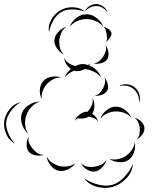

<svg xmlns="http://www.w3.org/2000/svg" viewBox="-100 -636 769 956"><path d="M323 -578Q329 -595 345.5 -605.5Q362 -616 380 -616Q398 -615 414 -603.5Q430 -592 435 -575Q412 -605 380 -606Q347 -606 323 -578ZM144 -475Q138 -507 155 -537.5Q172 -568 200 -584Q228 -601 263 -600Q298 -599 323 -578Q292 -589 259.5 -589Q227 -589 205 -576Q182 -563 166 -535Q150 -507 144 -475ZM247 -503Q256 -528 280 -546.5Q304 -565 330 -565Q357 -565 381 -546.5Q405 -528 414 -503Q397 -523 374.5 -532Q352 -541 330 -541Q309 -541 286.5 -532Q264 -523 247 -503ZM219 -364Q199 -373 184 -394.5Q169 -416 171 -438Q173 -460 191.5 -478.5Q210 -497 231 -503Q213 -490 205 -472Q197 -454 195 -436Q194 -418 198.5 -398.5Q203 -379 219 -364ZM414 -503Q426 -501 439.5 -492Q453 -483 455 -471Q456 -459 446.5 -446Q437 -433 426 -427Q434 -437 433 -447Q432 -457 431 -467Q429 -476 426.5 -486.5Q424 -497 414 -503ZM426 -412Q436 -398 439.5 -377Q443 -356 434 -341Q424 -327 403.5 -321.5Q383 -316 366 -320Q383 -322 394.5 -332.5Q406 -343 414 -354Q421 -366 426 -380.5Q431 -395 426 -412ZM222 -250Q231 -274 253 -293Q224 -313 219 -348Q228 -330 243.5 -320.5Q259 -311 275 -307Q294 -317 313 -317Q325 -317 338 -312Q345 -316 350 -320Q347 -315 343 -311Q364 -303 380.5 -286.5Q397 -270 404 -250Q387 -270 364.5 -280.5Q342 -291 321 -292Q296 -278 274 -283L269 -284Q241 -273 222 -250ZM108 -142Q97 -162 98.5 -189Q100 -216 116 -233Q131 -250 158 -254Q185 -258 206 -250Q183 -251 164.5 -241Q146 -231 133 -217Q121 -204 113 -184.5Q105 -165 108 -142ZM420 -250Q431 -238 436 -218.5Q441 -199 434 -185Q426 -171 407 -164Q388 -157 372 -160Q388 -163 397.5 -174Q407 -185 413 -196Q419 -208 422.5 -221.5Q426 -235 420 -250ZM495 -208Q512 -219 534.5 -216Q557 -213 572 -200Q588 -187 594 -165.5Q600 -144 593 -125Q593 -169 566 -192Q538 -216 495 -208ZM272 -35Q275 -42 280 -49Q277 -50 275 -51Q278 -51 282 -51Q291 -63 305 -71.5Q319 -80 333 -80L336 -79L338 -82Q349 -94 356.5 -111Q364 -128 361 -148Q370 -131 370 -108.5Q370 -86 359 -70Q382 -54 390 -29Q381 -42 368 -47.5Q355 -53 342 -55Q318 -42 288 -47Q279 -42 272 -35ZM39 29Q19 12 9.5 -17.5Q0 -47 9 -72Q18 -97 44 -113.5Q70 -130 97 -130Q72 -121 55.5 -102.5Q39 -84 32 -64Q24 -44 25 -19Q26 6 39 29ZM-25 80Q-54 65 -68.5 32.5Q-83 0 -79 -32Q-74 -65 -52 -92.5Q-30 -120 2 -127Q-26 -110 -45.5 -83.5Q-65 -57 -69 -31Q-72 -5 -59.5 25.5Q-47 56 -25 80ZM399 -44Q407 -67 428.5 -85.5Q450 -104 474 -105Q499 -106 521.5 -89.5Q544 -73 554 -50Q537 -68 516 -75Q495 -82 475 -81Q456 -81 435 -72Q414 -63 399 -44ZM569 -50Q586 -46 602 -31.5Q618 -17 619 0Q621 17 608.5 34Q596 51 580 59Q592 47 594.5 31.5Q597 16 596 2Q594 -11 589 -25.5Q584 -40 569 -50ZM118 135Q101 141 78.5 137.5Q56 134 44 120Q32 106 32.5 83.5Q33 61 43 45Q39 63 46 78Q53 93 62 104Q72 116 85.5 125.5Q99 135 118 135ZM571 72Q576 95 567.5 121.5Q559 148 539 161Q520 174 492 171.5Q464 169 445 155Q468 161 489 156Q510 151 526 141Q542 130 555 112.5Q568 95 571 72ZM275 176Q263 196 238 207.5Q213 219 191 214Q168 209 151.5 187Q135 165 132 142Q142 163 160 174.5Q178 186 196 191Q214 195 235.5 192.5Q257 190 275 176ZM430 160Q426 179 409.5 197Q393 215 373 218Q353 221 332.5 208Q312 195 303 177Q318 191 336 194Q354 197 370 194Q386 192 402.5 184.5Q419 177 430 160ZM562 180Q559 220 530 251Q501 282 463 294Q425 305 384 294.5Q343 284 319 252Q352 274 391 283.5Q430 293 460 284Q491 275 518.5 246Q546 217 562 180Z"/></svg>

Font: Rubik Puddles
Style: Regular
Weight: 400
Designer: Hubert and Fischer, NaN
Foundry: Hubert and Fischer, NaN
Version: Version 2.200